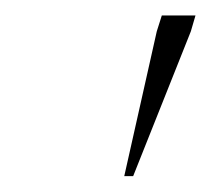

<svg xmlns="http://www.w3.org/2000/svg" viewBox="-20 -705 272 248"><path d="M140.5 -477.5 182.5 -664.5 189 -685H232.5L226.5 -664.5L152 -477.5Z"/></svg>

Font: Newsreader 36pt ExtraLight
Style: Italic
Weight: 250
Italic angle: -17°
Designer: Hugues Gentile
Foundry: Production Type
Version: Version 1.003